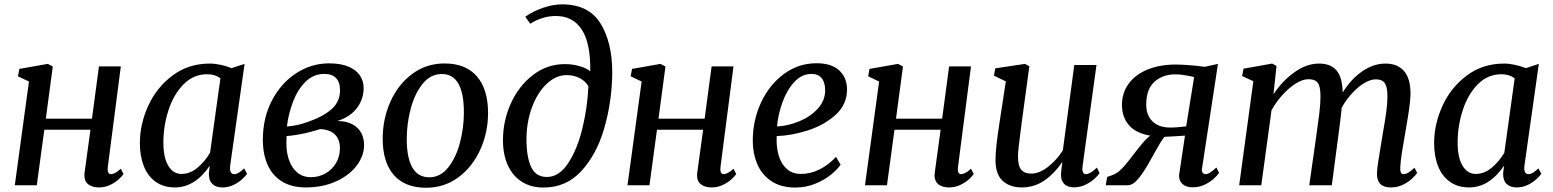

<svg xmlns="http://www.w3.org/2000/svg" viewBox="-20 -851 7136 882"><path d="M475.5 -86Q474.5 -78 474.5 -74.5Q474.5 -62.5 478.5 -56.8Q482.5 -51 489 -51Q498.5 -51 509.5 -56.8Q520.5 -62.5 535 -76L547.5 -51.5Q540 -40.5 524.2 -26.2Q508.5 -12 485 -1Q461.5 10 434.5 10Q404 10 385.8 -4Q367.5 -18 367.5 -45.5Q367.5 -49.5 368.5 -57.5L395.5 -255H183.5L149 0H48L113 -476.5L62.5 -500.5L69 -534.5L199.5 -557.5L222.5 -545.5L190.5 -306H402.5L434.5 -546H535Z M1037.5 -91Q1036.5 -82 1036.5 -79Q1036.5 -51 1056.5 -51Q1065.5 -51 1076 -57.2Q1086.5 -63.5 1101.5 -77.5L1115 -53Q1108 -42.5 1092.2 -27.8Q1076.5 -13 1052.8 -1.5Q1029 10 1002 10Q971.5 10 955 -6.5Q938.5 -23 939.5 -56L944 -90Q875.5 10 783.5 10Q731.5 10 695.2 -15.8Q659 -41.5 640.8 -87.5Q622.5 -133.5 622.5 -193.5Q622.5 -280.5 661 -365Q699.5 -449.5 772.8 -504.2Q846 -559 944 -559Q967 -559 994.5 -553Q1022 -547 1044 -538L1103.5 -557.5ZM992.5 -491Q968 -510 932 -510Q868.5 -510 822.8 -463.2Q777 -416.5 753.8 -344Q730.5 -271.5 730.5 -196.5Q730.5 -126.5 753.2 -89.2Q776 -52 813.5 -52Q853.5 -52 887.8 -81Q922 -110 945 -149.5Z M1187.5 -210Q1187.5 -309 1229 -389Q1270.5 -469 1340.5 -514.5Q1410.5 -560 1491.5 -560Q1546 -560 1581.8 -544.5Q1617.5 -529 1634 -503.5Q1650.5 -478 1650.5 -447Q1650.5 -396 1619.8 -355Q1589 -314 1529.5 -295Q1570.5 -295 1598 -280.5Q1625.5 -266 1639 -241Q1652.5 -216 1652.5 -185Q1652.5 -136 1619 -91Q1585.5 -46 1524.2 -18Q1463 10 1384.5 10Q1320.5 10 1276.2 -16.8Q1232 -43.5 1209.8 -92.8Q1187.5 -142 1187.5 -210ZM1398.5 -292.5Q1467.5 -317 1504.8 -351Q1542 -385 1542 -436.5Q1542 -473.5 1523.5 -492.5Q1505 -511.5 1470 -511.5Q1420.5 -511.5 1384.2 -476Q1348 -440.5 1326.8 -385.5Q1305.5 -330.5 1298 -270Q1325 -272 1348 -277.2Q1371 -282.5 1398.5 -292.5ZM1541.5 -169.5Q1541.5 -211 1518.2 -233.5Q1495 -256 1450.5 -258Q1447.5 -257.5 1434.5 -253Q1394 -241.5 1376.5 -238Q1333 -228.5 1296.5 -226Q1295.5 -204 1295.5 -192Q1295.5 -148 1308.8 -112.8Q1322 -77.5 1347.2 -57.2Q1372.5 -37 1407.5 -37Q1445 -37 1475.5 -54.5Q1506 -72 1523.8 -102.2Q1541.5 -132.5 1541.5 -169.5Z M2222 -331.5Q2222 -242.5 2186.2 -163.5Q2150.5 -84.5 2085.8 -36.5Q2021 11.5 1937.5 11.5Q1840.5 11.5 1789.2 -47Q1738 -105.5 1738 -213.5Q1738 -304.5 1773.5 -384Q1809 -463.5 1873.8 -511.5Q1938.5 -559.5 2022.5 -559.5Q2119.5 -559.5 2170.8 -500.2Q2222 -441 2222 -331.5ZM1848.5 -212.5Q1848.5 -125.5 1874.5 -81Q1900.5 -36.5 1952 -36.5Q2003 -36.5 2039 -81.8Q2075 -127 2093 -195.8Q2111 -264.5 2111 -334.5Q2111 -511 2009.5 -511Q1957.5 -511 1921.2 -465.8Q1885 -420.5 1866.8 -351.8Q1848.5 -283 1848.5 -212.5Z M2290.5 -206.5Q2290.5 -296.5 2327.2 -377Q2364 -457.5 2429 -507Q2494 -556.5 2575 -556.5Q2609.5 -556.5 2642.2 -547.2Q2675 -538 2691.5 -523.5Q2693.5 -652 2652.8 -714.8Q2612 -777.5 2533.5 -777.5Q2504 -777.5 2475.2 -769.2Q2446.5 -761 2415.5 -742L2393 -774.5Q2432 -801 2477 -816Q2522 -831 2562 -831Q2684 -831 2738.2 -743.8Q2792.5 -656.5 2792.5 -518.5Q2792.5 -501 2792 -492.5Q2788 -371 2754 -256Q2720 -141 2650.5 -65.2Q2581 10.5 2476.5 10.5Q2418 10.5 2376 -16.8Q2334 -44 2312.2 -93.2Q2290.5 -142.5 2290.5 -206.5ZM2683 -455Q2667.5 -480.5 2640.5 -493.2Q2613.5 -506 2584 -506Q2533.5 -506 2490.8 -465.2Q2448 -424.5 2423.2 -356.5Q2398.5 -288.5 2398.5 -211.5Q2398.5 -129.5 2420 -83.8Q2441.5 -38 2492.5 -38Q2549 -38 2591 -102.8Q2633 -167.5 2656 -264Q2679 -360.5 2683 -455Z M3290 -86Q3289 -78 3289 -74.5Q3289 -62.5 3293 -56.8Q3297 -51 3303.5 -51Q3313 -51 3324 -56.8Q3335 -62.5 3349.5 -76L3362 -51.5Q3354.5 -40.5 3338.8 -26.2Q3323 -12 3299.5 -1Q3276 10 3249 10Q3218.5 10 3200.2 -4Q3182 -18 3182 -45.5Q3182 -49.5 3183 -57.5L3210 -255H2998L2963.5 0H2862.5L2927.5 -476.5L2877 -500.5L2883.5 -534.5L3014 -557.5L3037 -545.5L3005 -306H3217L3249 -546H3349.5Z M3841.5 -94.5Q3825.5 -71 3795.2 -47Q3765 -23 3723 -6.2Q3681 10.5 3633.5 10.5Q3567 10.5 3523 -19.2Q3479 -49 3458.5 -97.8Q3438 -146.5 3438 -204Q3438 -299 3476.5 -381Q3515 -463 3582 -511.8Q3649 -560.5 3730.5 -560.5Q3800 -560.5 3835.5 -527.2Q3871 -494 3871 -440Q3871 -370 3817.2 -322.2Q3763.5 -274.5 3688 -251Q3612.5 -227.5 3548 -226Q3547.5 -220 3547.5 -208Q3547.5 -165.5 3559.2 -130.2Q3571 -95 3596 -73.5Q3621 -52 3659.5 -52Q3703.5 -52 3745 -72.8Q3786.5 -93.5 3820.5 -130.5ZM3549.5 -270Q3600 -272.5 3651.5 -293.8Q3703 -315 3736.8 -352Q3770.5 -389 3770.5 -436Q3770.5 -473 3754.2 -492.2Q3738 -511.5 3708 -511.5Q3663.5 -511.5 3629.2 -474.8Q3595 -438 3574.8 -382Q3554.5 -326 3549.5 -270Z M4381 -86Q4380 -78 4380 -74.5Q4380 -62.5 4384 -56.8Q4388 -51 4394.5 -51Q4404 -51 4415 -56.8Q4426 -62.5 4440.5 -76L4453 -51.5Q4445.5 -40.5 4429.8 -26.2Q4414 -12 4390.5 -1Q4367 10 4340 10Q4309.5 10 4291.2 -4Q4273 -18 4273 -45.5Q4273 -49.5 4274 -57.5L4301 -255H4089L4054.5 0H3953.5L4018.5 -476.5L3968 -500.5L3974.5 -534.5L4105 -557.5L4128 -545.5L4096 -306H4308L4340 -546H4440.5Z M4553 -115Q4553 -170.5 4572 -291L4600.5 -477L4546 -503.5L4552 -537L4688.5 -557.5L4708.5 -546.5L4673.5 -288Q4669 -252 4667 -237.5Q4656.5 -162 4656.5 -131.5Q4656.5 -88 4671.8 -70.8Q4687 -53.5 4718 -53.5Q4754.5 -53.5 4794.8 -85Q4835 -116.5 4862.5 -160.5L4915 -552.5H5017L4953 -87.5Q4952 -78.5 4952 -75.5Q4952 -63.5 4956.5 -57.2Q4961 -51 4968.5 -51Q4978 -51 4990 -58Q5002 -65 5019 -81L5031 -56Q5024.5 -45 5007.5 -29.5Q4990.5 -14 4966 -2.2Q4941.5 9.5 4914 9.5Q4883 9.5 4867.8 -7Q4852.5 -23.5 4854 -51.5Q4853.5 -59 4860 -104L4858.5 -105Q4824.5 -54.5 4778 -22.2Q4731.5 10 4674 10Q4619.5 10 4586.5 -19.8Q4553.5 -49.5 4553 -115Z M5580 -57Q5573 -46 5556 -30.2Q5539 -14.5 5513.5 -2.5Q5488 9.5 5459 9.5Q5428.5 9.5 5411.8 -5.8Q5395 -21 5396.5 -47L5423.5 -228Q5406.5 -226.5 5389.8 -225.8Q5373 -225 5359.5 -224L5329.5 -222.5Q5319 -209.5 5308 -191.5Q5297 -173.5 5279.5 -141.5Q5262.5 -110.5 5249 -87.5Q5223.5 -45 5202.5 -22.5Q5181.5 0 5160.5 0H5059.5L5066 -38L5088 -46Q5112.5 -54 5135 -77.8Q5157.5 -101.5 5189.5 -144.5Q5214.5 -177 5230.5 -195.8Q5246.5 -214.5 5263.5 -228Q5196.5 -239.5 5165.2 -277Q5134 -314.5 5134 -369.5Q5134 -424.5 5164.8 -466.5Q5195.5 -508.5 5251.5 -531.5Q5307.5 -554.5 5381.5 -554.5Q5407 -554.5 5445.2 -551.5Q5483.5 -548.5 5514 -544L5575 -557.5L5501.5 -75.5L5501 -70.5Q5501 -61 5506.2 -56Q5511.5 -51 5518 -51Q5527.5 -51 5539.5 -58.5Q5551.5 -66 5567.5 -81.5ZM5465.5 -497Q5450 -501 5425 -505.2Q5400 -509.5 5380.5 -509.5Q5321.5 -509.5 5283.5 -475.8Q5245.5 -442 5245.5 -369.5Q5245.5 -322 5274.2 -293.5Q5303 -265 5357 -265Q5372.5 -265 5394.2 -267Q5416 -269 5429 -270.5Z M6490 -56.5Q6481.5 -44 6465 -29Q6448.5 -14 6423.8 -2Q6399 10 6370 10Q6336.5 10 6321 -5.8Q6305.5 -21.5 6305.5 -51Q6305.5 -70 6309.8 -99.2Q6314 -128.5 6323 -181.5L6330 -224L6333 -242.5Q6342.5 -295.5 6348 -335.5Q6353.5 -375.5 6353.5 -407.5Q6353.5 -438 6348 -455Q6342.5 -472 6330.8 -479.2Q6319 -486.5 6299.5 -486.5Q6276 -486.5 6247.8 -469.8Q6219.5 -453 6192 -423.5Q6164.5 -394 6143.5 -356.5Q6139 -308.5 6129.5 -239.5L6098 0H5994.5L6026 -222Q6035.5 -288.5 6040.8 -332Q6046 -375.5 6046 -410Q6045.5 -440.5 6040.2 -457Q6035 -473.5 6022.8 -480.2Q6010.5 -487 5989 -487Q5964 -487 5932.8 -467.5Q5901.5 -448 5871.8 -415.2Q5842 -382.5 5821 -344.5L5774 0H5672.5L5737.5 -478L5686 -501.5L5692.5 -535.5L5824 -559L5844 -548L5830 -417.5Q5869.5 -478.5 5925.8 -518.8Q5982 -559 6039.5 -559Q6093.5 -559 6120 -527Q6146.5 -495 6148 -426Q6185.5 -487 6237.2 -523Q6289 -559 6345 -559Q6399 -559 6429.2 -525.2Q6459.5 -491.5 6459.5 -420.5Q6459.5 -394 6453.5 -352.5Q6447.5 -311 6436 -244.5Q6425.5 -186.5 6419.8 -148.8Q6414 -111 6412.5 -82.5Q6411 -51 6426.5 -51Q6437.5 -51 6449.2 -57.8Q6461 -64.5 6478 -80.5Z M6983 -91Q6982 -82 6982 -79Q6982 -51 7002 -51Q7011 -51 7021.5 -57.2Q7032 -63.5 7047 -77.5L7060.5 -53Q7053.5 -42.5 7037.8 -27.8Q7022 -13 6998.2 -1.5Q6974.5 10 6947.5 10Q6917 10 6900.5 -6.5Q6884 -23 6885 -56L6889.5 -90Q6821 10 6729 10Q6677 10 6640.8 -15.8Q6604.5 -41.5 6586.2 -87.5Q6568 -133.5 6568 -193.5Q6568 -280.5 6606.5 -365Q6645 -449.5 6718.2 -504.2Q6791.5 -559 6889.5 -559Q6912.5 -559 6940 -553Q6967.5 -547 6989.5 -538L7049 -557.5ZM6938 -491Q6913.5 -510 6877.5 -510Q6814 -510 6768.2 -463.2Q6722.5 -416.5 6699.2 -344Q6676 -271.5 6676 -196.5Q6676 -126.5 6698.8 -89.2Q6721.5 -52 6759 -52Q6799 -52 6833.2 -81Q6867.5 -110 6890.5 -149.5Z"/></svg>

Font: Merriweather Text
Style: Italic
Weight: 400
Italic angle: -7.8°
Designer: Eben Sorkin
Foundry: Eben Sorkin
Version: Version 2.100